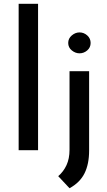

<svg xmlns="http://www.w3.org/2000/svg" viewBox="-20 -797 567 1019"><path d="M79 -777H182V0H79ZM349 202 289 138Q317 114 333 79.5Q349 45 349 -2V-419H453V2Q453 74 428.5 123Q404 172 349 202ZM342 -569Q342 -593 361 -609Q380 -625 402 -625Q425 -625 443 -609Q461 -593 461 -569Q461 -545 443 -529.5Q425 -514 402 -514Q380 -514 361 -529.5Q342 -545 342 -569Z"/></svg>

Font: Josefin Sans Thin Medium
Style: Regular
Weight: 500
Version: Version 2.000